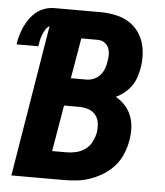

<svg xmlns="http://www.w3.org/2000/svg" viewBox="-59 -782 711 828"><g transform="rotate(5 297.0 -367.5)"><path d="M21 0 129 -656Q118 -649 111 -637.5Q104 -626 99.5 -614Q95 -602 92.5 -589.5Q90 -577 88 -565H-6Q-3 -585 2.5 -604.5Q8 -624 16.5 -642.5Q25 -661 37.5 -678.5Q50 -696 66.5 -709Q83 -722 103 -728.5Q123 -735 142 -735H341Q372 -735 401.5 -729.5Q431 -724 456 -711Q481 -698 500 -676Q519 -654 528.5 -627Q538 -600 539.5 -569.5Q541 -539 536 -509Q532 -489 525.5 -469Q519 -449 506.5 -431.5Q494 -414 477 -400Q460 -386 440 -377Q463 -364 480.5 -345Q498 -326 507.5 -302Q517 -278 518.5 -250.5Q520 -223 515 -195Q510 -166 498.5 -137.5Q487 -109 467 -85.5Q447 -62 420.5 -45Q394 -28 365.5 -17.5Q337 -7 307.5 -3.5Q278 0 250 0ZM240 -440H308Q323 -440 339 -446.5Q355 -453 366 -465.5Q377 -478 383 -493.5Q389 -509 391 -525Q394 -540 394 -556Q394 -572 388 -585.5Q382 -599 369.5 -607Q357 -615 341 -615H270ZM187 -120H250Q270 -120 291 -125Q312 -130 330 -143Q348 -156 358 -176Q368 -196 372 -216Q375 -237 372.5 -257Q370 -277 358 -292Q346 -307 327 -313.5Q308 -320 287 -320H221Z"/></g></svg>

Font: Iosevka SS04 Heavy Extended
Style: Italic
Weight: 900
Width: 7
Italic angle: -9°
Monospace: yes
Designer: Belleve Invis
Foundry: Belleve Invis
Version: Version 19.0.0; ttfautohint (v1.8.4)